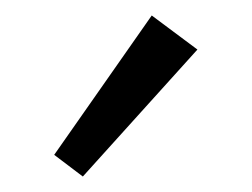

<svg xmlns="http://www.w3.org/2000/svg" viewBox="-20 -712 325 248"><path d="M176 -692 235 -648 87 -484 50 -512Z"/></svg>

Font: Podkova VF Beta
Style: Regular
Weight: 400
Designer: Ilya Yudin
Foundry: Cyreal (www.cyreal.org)
Version: Version 2.100